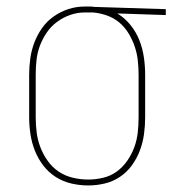

<svg xmlns="http://www.w3.org/2000/svg" viewBox="-20 -558 540 586"><path d="M249 8Q223 8 197.5 2Q172 -4 150 -18Q128 -32 112 -53Q96 -74 86.5 -98Q77 -122 73 -148Q69 -174 69 -200V-330Q69 -355 72.5 -380Q76 -405 85 -428.5Q94 -452 108.5 -472.5Q123 -493 143.5 -507.5Q164 -522 188 -530Q212 -538 237 -538Q240 -538 243.5 -538Q247 -538 250 -538Q254 -538 258 -538Q262 -538 266 -537L486 -530V-512L338 -517Q361 -503 378 -482Q395 -461 405 -436Q415 -411 419 -384Q423 -357 423 -330V-200Q423 -174 419.5 -148.5Q416 -123 407 -99Q398 -75 383 -54Q368 -33 346.5 -18.5Q325 -4 300 2Q275 8 249 8ZM249 -10Q272 -10 295 -15.5Q318 -21 336.5 -34.5Q355 -48 368.5 -67.5Q382 -87 390 -109Q398 -131 400.5 -154Q403 -177 403 -200V-330Q403 -352 400.5 -374Q398 -396 391 -416.5Q384 -437 372.5 -456Q361 -475 344.5 -489Q328 -503 307 -510.5Q286 -518 264 -520H250Q247 -520 244.5 -520Q242 -520 239 -520Q216 -520 194.5 -512.5Q173 -505 154.5 -491.5Q136 -478 123 -459Q110 -440 102 -419Q94 -398 91.5 -375.5Q89 -353 89 -330V-200Q89 -176 92 -153Q95 -130 103.5 -108Q112 -86 126 -66.5Q140 -47 159.5 -34Q179 -21 202.5 -15.5Q226 -10 249 -10Z"/></svg>

Font: Iosevka Slab Thin
Style: Regular
Weight: 100
Monospace: yes
Designer: Belleve Invis
Foundry: Belleve Invis
Version: Version 11.1.0; ttfautohint (v1.8.3)